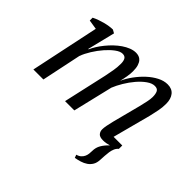

<svg xmlns="http://www.w3.org/2000/svg" viewBox="-140 -634 1001 1001"><g transform="rotate(45 361.0 -133.0)"><path d="M558.6 -257.8Q564 -278.8 568.6 -301.3Q573.2 -323.7 573.2 -337.9Q573.2 -360.8 566.7 -374Q560.1 -387.2 540.5 -387.2Q520 -387.2 497.1 -370.8Q474.1 -354.5 452.9 -329.6Q431.6 -304.7 414.1 -275.4Q396.5 -246.1 386.2 -220.2L333.5 0H265.1L319.3 -241.2Q324.7 -268.1 329.1 -292.7Q333.5 -317.4 333.5 -343.8Q333.5 -364.3 326.7 -375.7Q319.8 -387.2 302.7 -387.2Q285.2 -387.2 263.2 -370.8Q241.2 -354.5 219.5 -329.6Q197.8 -304.7 179.4 -275.1Q161.1 -245.6 151.4 -219.2L105.5 0H31.7L111.8 -379.9L59.1 -388.2V-409.2Q73.2 -416.5 89.1 -422.1Q105 -427.7 120.8 -431.9Q136.7 -436 151.4 -438.2Q166 -440.4 177.7 -440.4L195.8 -430.2L158.2 -277.8H161.1Q168 -293.9 179.4 -312.3Q190.9 -330.6 205.6 -348.6Q220.2 -366.7 237.5 -383.3Q254.9 -399.9 273.4 -412.6Q292 -425.3 311.3 -432.9Q330.6 -440.4 349.1 -440.4Q359.4 -440.4 369.6 -437Q379.9 -433.6 387.9 -424.6Q396 -415.5 400.9 -399.9Q405.8 -384.3 405.8 -360.4Q405.8 -341.8 402.1 -320.1Q398.4 -298.3 393.1 -277.8Q406.2 -307.1 427.5 -336.2Q448.7 -365.2 473.9 -388.4Q499 -411.6 526.9 -426Q554.7 -440.4 582 -440.4Q614.3 -440.4 631.1 -419.4Q647.9 -398.4 647.9 -362.8Q647.9 -335 642.8 -310.5Q637.7 -286.1 631.3 -257.8L575.7 -47.4H639.6V-22.5Q628.9 -13.7 623.5 -1Q618.2 11.7 616 26.1Q613.8 40.5 613 55.9Q612.3 71.3 611.3 85.9Q610.4 109.4 601.3 124.5Q592.3 139.6 577.9 149.4Q563.5 159.2 545.9 164.6Q528.3 169.9 510.3 173.3L503.9 156.2Q519.5 151.9 528.6 143.3Q537.6 134.8 542 124.8Q546.4 114.7 547.6 104Q548.8 93.3 548.8 84.5Q548.8 58.1 561 37.6Q573.2 17.1 593.3 -2Q570.3 4.9 549.8 4.9Q524.9 4.9 515.4 -6.1Q505.9 -17.1 505.9 -32.7Q505.9 -44.4 509.3 -62.3Q512.7 -80.1 518.1 -101.6Z"/></g></svg>

Font: PT Astra Serif
Style: Italic
Weight: 400
Italic angle: -16°
Designer: A.Korolkova, I. Chaeva
Foundry: ParaType Ltd
Version: Version 1.001